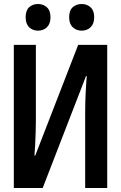

<svg xmlns="http://www.w3.org/2000/svg" viewBox="-20 -938 603 958"><path d="M49 0V-714H159V-338Q159 -311 158 -279Q157 -247 155.5 -216Q154 -185 152 -162H156L370 -714H515V0H405V-379Q405 -426 407.5 -476.5Q410 -527 413 -558H409L193 0ZM388 -785Q361 -785 343 -802Q325 -819 325 -852Q325 -886 343 -902Q361 -918 388 -918Q414 -918 432 -901.5Q450 -885 450 -852Q450 -819 432 -802Q414 -785 388 -785ZM170 -785Q143 -785 125.5 -802Q108 -819 108 -852Q108 -886 125.5 -902Q143 -918 170 -918Q196 -918 214 -901.5Q232 -885 232 -852Q232 -819 214 -802Q196 -785 170 -785Z"/></svg>

Font: Noto Sans Mono SemiCondensed SemiBold
Style: Regular
Weight: 600
Width: 4
Designer: Monotype Design Team
Foundry: Monotype Imaging Inc.
Version: Version 2.014; ttfautohint (v1.8.4.7-5d5b)